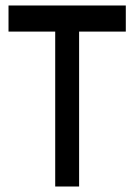

<svg xmlns="http://www.w3.org/2000/svg" viewBox="-20 -679 488 699"><path d="M438 -659V-564H268V0H181V-564H11V-659Z"/></svg>

Font: lhindi85
Style: Book
Weight: 400
Designer: Jelle Bosma - Monotype Design Team
Foundry: Monotype Imaging Inc.
Version: Version 2.003